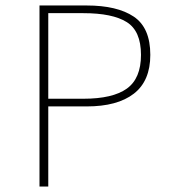

<svg xmlns="http://www.w3.org/2000/svg" viewBox="-20 -680 640 700"><path d="M124 0V-660H296Q407 -660 467.5 -619.5Q528 -579 528 -480Q528 -385 468 -338.5Q408 -292 296 -292H156V0ZM156 -320H284Q391 -320 442.5 -357Q494 -394 494 -480Q494 -567 442 -599.5Q390 -632 284 -632H156Z"/></svg>

Font: Source Code Pro ExtraLight
Style: Regular
Weight: 200
Monospace: yes
Designer: Paul D. Hunt, Teo Tuominen
Foundry: Adobe Systems Incorporated
Version: Version 2.030;PS 1.000;hotconv 16.6.51;makeotf.lib2.5.65220